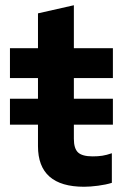

<svg xmlns="http://www.w3.org/2000/svg" viewBox="-20 -705 464 733"><path d="M301 8Q125 8 125 -147V-229H18V-328H125V-407H18V-521H125V-654L262 -685V-521H411V-407H262V-328H411V-229H262V-175Q262 -138 278 -123Q294 -108 334 -108Q354 -108 370.5 -110.5Q387 -113 407 -120V-7Q385 0 354.5 4Q324 8 301 8Z"/></svg>

Font: Red Hat Display
Style: Bold
Weight: 700
Designer: Pentagram, MCKL
Foundry: Pentagram, MCKL
Version: Version 1.023; ttfautohint (v1.8.3)